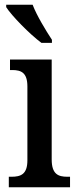

<svg xmlns="http://www.w3.org/2000/svg" viewBox="-20 -786 327 806"><path d="M154 -606H198V-619C173 -657 134 -721 117 -766H6V-756C28 -721 105 -642 154 -606ZM17 0H274V-44H263C224 -44 197 -55 197 -117V-536H22V-492H31C69 -492 95 -481 95 -423V-113C95 -54 67 -44 28 -44H17Z"/></svg>

Font: Noto Serif Myanmar Condensed Medium
Style: Regular
Weight: 500
Width: 3
Designer: Ben Mitchell and the Monotype Design Team
Foundry: Monotype Imaging Inc.
Version: Version 2.106